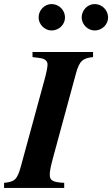

<svg xmlns="http://www.w3.org/2000/svg" viewBox="-55 -925 552 945"><path d="M403 -669H105V-644L137 -640C164 -637 179 -627 179 -607C179 -595 173 -565 165 -536L48 -107C29 -36 14 -31 -35 -25V0H261V-25C204 -28 190 -37 190 -65C190 -81 193 -101 207 -152L319 -564C336 -627 354 -639 403 -644ZM265 -839C265 -875 235 -905 199 -905C164 -905 135 -875 135 -839C135 -805 165 -775 199 -775C235 -775 265 -804 265 -839ZM477 -839C477 -875 447 -905 411 -905C376 -905 347 -875 347 -839C347 -805 377 -775 411 -775C447 -775 477 -804 477 -839Z"/></svg>

Font: XITS
Style: Bold Italic
Weight: 700
Italic angle: -16.33°
Designer: MicroPress Inc., with final additions and corrections provided by Coen Hoffman, Elsevier (retired)
Version: Version 1.302